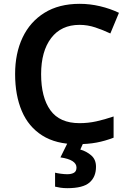

<svg xmlns="http://www.w3.org/2000/svg" viewBox="-20 -744 675 1004"><path d="M396 -614Q300 -614 247.5 -545Q195 -476 195 -356Q195 -235 243.5 -167.5Q292 -100 396 -100Q441 -100 484 -109.5Q527 -119 574 -135V-24Q530 -7 485 1.5Q440 10 382 10Q273 10 201 -35.5Q129 -81 94 -163.5Q59 -246 59 -357Q59 -465 98 -547.5Q137 -630 212.5 -677Q288 -724 397 -724Q450 -724 503 -711.5Q556 -699 602 -677L557 -569Q519 -587 478.5 -600.5Q438 -614 396 -614ZM482 128Q482 181 448 210.5Q414 240 332 240Q312 240 296 237.5Q280 235 268 232V159Q280 162 298.5 164.5Q317 167 332 167Q353 167 366.5 159.5Q380 152 380 132Q380 112 359 98.5Q338 85 296 79L335 0H417L400 38Q432 47 457 68.5Q482 90 482 128Z"/></svg>

Font: Noto Sans Kawi SemiBold
Style: Regular
Weight: 600
Designer: Fadhl Haqq
Version: Version 1.000